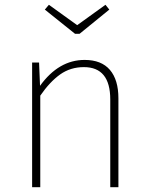

<svg xmlns="http://www.w3.org/2000/svg" viewBox="-20 -781 622 801"><path d="M333 -531Q403 -531 438.5 -489.5Q474 -448 474 -371V0H440V-366Q440 -501 330 -501Q274 -501 231 -470.5Q188 -440 148 -382V0H114V-520H143L147 -423Q225 -531 333 -531ZM293 -640 167 -741 184 -761 302 -676 420 -761 436 -741 312 -640Z"/></svg>

Font: FiraSans
Style: Regular
Weight: 200
Designer: Carrois Corporate & Edenspiekermann AG
Foundry: Carrois Corporate GbR & Edenspiekermann AG
Version: Version 3.106;PS 003.106;hotconv 1.0.70;makeotf.lib2.5.58329